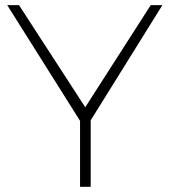

<svg xmlns="http://www.w3.org/2000/svg" viewBox="-20 -719 653 739"><path d="M605 -699.2 329.1 -255.9V0H288.1V-253.9L7.8 -699.2H53.2L308.1 -306.2L560.1 -699.2Z"/></svg>

Font: Montserrat-Arabic ExtraLight
Style: Regular
Weight: 275
Designer: Mohamed Gaber
Foundry: Kief Type Foundry
Version: Version 5.008;PS 005.008;hotconv 1.0.88;makeotf.lib2.5.64775